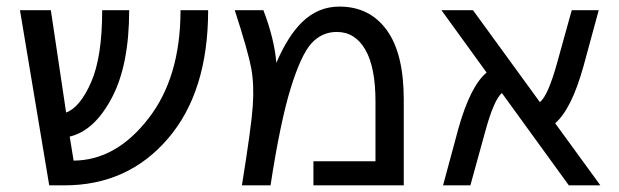

<svg xmlns="http://www.w3.org/2000/svg" viewBox="-20 -555 1861 577"><path d="M605.5 -524.4Q605.5 -279.3 484.9 -138.7Q364.3 2 173.8 2H127.9L40 -524.4H132.8L178.7 -216.8Q220.7 -232.4 253.9 -308.1Q287.1 -383.8 287.1 -524.4H368.2Q368.2 -359.4 315.9 -260.7Q263.7 -162.1 189.5 -144.5L201.2 -72.3Q328.1 -73.2 424.8 -197.3Q522.5 -321.3 522.5 -524.4Z M921.9 2V-70.3H1108.4V-250Q1108.4 -353.5 1077.6 -406.2Q1046.9 -459 992.2 -459Q947.3 -459 916 -424.8Q884.8 -390.6 853.5 -289.6Q822.3 -188.5 793 2H707Q735.4 -173.8 739.7 -237.3Q744.1 -300.8 734.9 -350.6Q725.6 -400.4 685.5 -524.4H771.5Q804.7 -437.5 810.5 -366.2Q844.7 -446.3 887.7 -488.3Q935.5 -535.2 1000 -535.2Q1090.8 -535.2 1142.1 -464.8Q1193.4 -394.5 1193.4 -255.9V2Z M1784.2 2H1689.5L1488.3 -275.4Q1463.9 -254.9 1437.5 -157.2L1393.6 2H1311.5L1357.4 -168Q1393.6 -296.9 1442.4 -336.9L1306.6 -524.4H1401.4L1602.5 -248Q1627 -267.6 1654.3 -366.2L1698.2 -524.4H1779.3L1733.4 -355.5Q1697.3 -226.6 1648.4 -184.6Z"/></svg>

Font: irohakakuC Regular
Style: Regular
Weight: 400
Designer: [Source Han Sans]
Ryoko NISHIZUKA Ë•øÂ°öÊ∂ºÂ≠ê (kana & ideographs); Paul D. Hunt (Latin, Greek & Cyrillic); Wenlong ZHAN
Version: Version 1.001.20160904